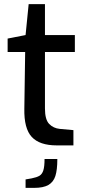

<svg xmlns="http://www.w3.org/2000/svg" viewBox="-20 -705 414 931"><path d="M98 -178 102 -453H17V-518L104 -535L119 -685H198V-535H343V-453H198V-179Q198 -125 218.5 -104Q239 -83 270 -80L336 -74V0H255Q172 0 134 -41Q96 -82 98 -178ZM104 165 133 160Q158 155 171 147.5Q184 140 190 121.5Q196 103 196 66H258Q258 119 248.5 148.5Q239 178 214.5 192Q190 206 146 206H104Z"/></svg>

Font: Exo Medium
Style: Regular
Weight: 500
Designer: Natanael Gama
Foundry: Natanael Gama
Version: Version 1.500; ttfautohint (v1.6)